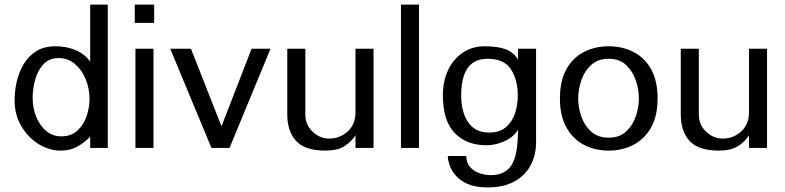

<svg xmlns="http://www.w3.org/2000/svg" viewBox="-20 -648 3440 841"><path d="M246.1 11.7Q195.3 11.7 148.9 -17.1Q102.5 -45.9 73.2 -95.7Q43.9 -145.5 43.9 -209Q43.9 -249 53.2 -290Q62.5 -331.1 83.5 -366.7Q104.5 -402.3 138.7 -423.8Q172.9 -445.3 223.6 -445.3Q270.5 -445.3 310.5 -428.7Q350.6 -412.1 375 -377.9V-627.9H452.1V0H375V-49.8Q356.4 -28.3 322.8 -8.3Q289.1 11.7 246.1 11.7ZM249 -50.8Q292 -50.8 319.3 -76.2Q346.7 -101.6 359.4 -139.6Q372.1 -177.7 372.1 -213.9Q372.1 -261.7 355 -302.2Q337.9 -342.8 307.6 -368.2Q277.3 -393.6 237.3 -393.6Q195.3 -393.6 170.4 -366.7Q145.5 -339.8 134.3 -299.8Q123 -259.8 123 -219.7Q123 -174.8 138.7 -136.2Q154.3 -97.7 182.6 -74.2Q210.9 -50.8 249 -50.8Z M573.2 0V-434.6H652.3V0ZM570.3 -547.9V-627.9H655.3V-547.9Z M906.2 0 725.6 -434.6H816.4L950.2 -94.7L1082 -434.6H1165L985.4 0Z M1405.3 11.7Q1316.4 11.7 1277.3 -30.3Q1238.3 -72.3 1238.3 -147.5V-434.6H1317.4V-146.5Q1317.4 -101.6 1349.1 -71.3Q1380.9 -41 1421.9 -41Q1468.8 -41 1502.9 -72.3Q1537.1 -103.5 1537.1 -155.3V-434.6H1616.2V0H1537.1V-55.7Q1519.5 -27.3 1488.8 -7.8Q1458 11.7 1405.3 11.7Z M1736.3 0V-627.9H1815.4V0Z M2116.2 172.9Q2062.5 172.9 2028.3 157.7Q1994.1 142.6 1975.1 119.6Q1956.1 96.7 1948.7 73.7Q1941.4 50.8 1941.4 35.2H2022.5Q2022.5 64.5 2038.6 83Q2054.7 101.6 2079.6 110.4Q2104.5 119.1 2130.9 119.1Q2191.4 119.1 2220.2 75.7Q2249 32.2 2249 -80.1Q2231.4 -48.8 2191.4 -30.3Q2151.4 -11.7 2111.3 -11.7Q2023.4 -11.7 1971.7 -65.4Q1919.9 -119.1 1919.9 -231.4Q1919.9 -293 1942.9 -341.3Q1965.8 -389.6 2007.3 -417.5Q2048.8 -445.3 2102.5 -445.3Q2160.2 -445.3 2195.3 -432.1Q2230.5 -418.9 2249 -386.7V-434.6H2328.1V-24.4Q2328.1 31.2 2304.2 76.2Q2280.3 121.1 2232.9 147Q2185.5 172.9 2116.2 172.9ZM2122.1 -67.4Q2168 -67.4 2195.8 -90.8Q2223.6 -114.3 2235.8 -151.4Q2248 -188.5 2248 -229.5Q2248 -298.8 2217.8 -344.7Q2187.5 -390.6 2117.2 -390.6Q2072.3 -390.6 2046.4 -369.1Q2020.5 -347.7 2010.3 -311.5Q2000 -275.4 2000 -231.4Q2000 -157.2 2030.8 -112.3Q2061.5 -67.4 2122.1 -67.4Z M2646.5 11.7Q2586.9 11.7 2538.6 -13.2Q2490.2 -38.1 2461.4 -88.9Q2432.6 -139.6 2432.6 -216.8Q2432.6 -294.9 2461.4 -345.7Q2490.2 -396.5 2538.6 -420.9Q2586.9 -445.3 2646.5 -445.3Q2705.1 -445.3 2753.9 -420.9Q2802.7 -396.5 2831.5 -345.7Q2860.4 -294.9 2860.4 -216.8Q2860.4 -139.6 2831.5 -88.9Q2802.7 -38.1 2753.9 -13.2Q2705.1 11.7 2646.5 11.7ZM2646.5 -44.9Q2692.4 -44.9 2721.2 -70.8Q2750 -96.7 2764.2 -136.2Q2778.3 -175.8 2778.3 -216.8Q2778.3 -257.8 2764.2 -297.9Q2750 -337.9 2721.2 -364.3Q2692.4 -390.6 2646.5 -390.6Q2599.6 -390.6 2570.3 -364.3Q2541 -337.9 2526.9 -297.9Q2512.7 -257.8 2512.7 -216.8Q2512.7 -175.8 2526.9 -136.2Q2541 -96.7 2570.3 -70.8Q2599.6 -44.9 2646.5 -44.9Z M3128.9 11.7Q3040 11.7 3001 -30.3Q2961.9 -72.3 2961.9 -147.5V-434.6H3041V-146.5Q3041 -101.6 3072.8 -71.3Q3104.5 -41 3145.5 -41Q3192.4 -41 3226.6 -72.3Q3260.7 -103.5 3260.7 -155.3V-434.6H3339.8V0H3260.7V-55.7Q3243.2 -27.3 3212.4 -7.8Q3181.6 11.7 3128.9 11.7Z"/></svg>

Font: Padauk
Style: Regular
Weight: 400
Designer: Debbi Hosken, Becca Hirsbrunner Spalinger
Foundry: SIL International
Version: Version 5.003